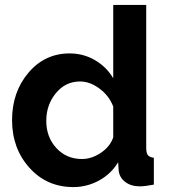

<svg xmlns="http://www.w3.org/2000/svg" viewBox="-20 -750 685 780"><path d="M29 -262Q29 -376 95.5 -454.5Q162 -533 263 -533Q319 -533 366 -505.5Q413 -478 440 -432V-730H574V-150Q574 -128 581 -119.5Q588 -111 605 -109V0Q570 7 548 7Q512 7 488.5 -11Q465 -29 462 -58L460 -91Q431 -43 382 -16.5Q333 10 278 10Q170 10 99.5 -68.5Q29 -147 29 -262ZM440 -192V-317Q424 -360 385 -389.5Q346 -419 305 -419Q246 -419 207 -371.5Q168 -324 168 -259Q168 -193 209 -148.5Q250 -104 313 -104Q352 -104 389.5 -129Q427 -154 440 -192Z"/></svg>

Font: Raleway-v4020
Style: Bold
Weight: 700
Designer: Matt McInerney, Pablo Impallari, Rodrigo Fuenzalida
Foundry: Matt McInerney, Pablo Impallari, Rodrigo Fuenzalida
Version: Version 4.020;PS 004.020;hotconv 1.0.88;makeotf.lib2.5.64775